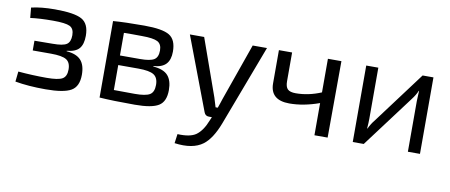

<svg xmlns="http://www.w3.org/2000/svg" viewBox="-63 -747 2822 1204"><g transform="rotate(10 1347.5 -145.0)"><path d="M204 -495Q328 -495 375.5 -468.5Q423 -442 423 -365Q423 -311 400 -284Q377 -257 321 -252V-249Q384 -244 412.5 -213Q441 -182 441 -120Q441 -45 394 -18Q347 9 232 9Q121 9 38 -6L45 -71Q135 -63 226 -63Q300 -63 326.5 -78.5Q353 -94 353 -138Q353 -183 325.5 -200Q298 -217 227 -217H111V-279L227 -280Q292 -280 315.5 -295.5Q339 -311 339 -354Q339 -396 311.5 -409.5Q284 -423 205 -423Q119 -423 60 -415L54 -480Q116 -495 204 -495Z M873 -252V-249Q939 -244 967 -212.5Q995 -181 995 -120Q995 -47 951.5 -20Q908 7 800 7Q658 7 575 1V-486Q648 -492 773 -492Q889 -492 933.5 -465Q978 -438 978 -362Q978 -310 953 -283Q928 -256 873 -252ZM770 -425Q701 -426 655 -425V-281H783Q847 -281 872 -296.5Q897 -312 897 -355Q897 -396 869.5 -410.5Q842 -425 770 -425ZM655 -61 788 -60Q857 -60 883.5 -76Q910 -92 910 -138Q910 -184 882 -202Q854 -220 783 -220H655Z M1555 -487 1361 27Q1322 129 1269 169Q1205 217 1088 201L1096 142Q1175 146 1213 120Q1254 91 1281 21L1290 0H1271Q1248 0 1240 -22L1064 -487H1155L1284 -124Q1295 -91 1302 -65H1316Q1320 -75 1326.5 -95Q1333 -115 1336 -124L1464 -487Z M2029 -487 2027 0H1943V-205Q1843 -169 1753 -169Q1631 -169 1631 -276V-487H1715V-304Q1715 -268 1730 -253.5Q1745 -239 1781 -239Q1862 -239 1943 -273V-487Z M2615 0H2538V-323Q2538 -335 2539.5 -358.5Q2541 -382 2541 -388H2539Q2528 -361 2505 -331L2257 0H2187V-487H2264V-164Q2264 -135 2261 -99H2263Q2279 -132 2298 -155L2546 -487H2615Z"/></g></svg>

Font: Exo 2
Style: Regular
Weight: 400
Designer: Natanael Gama
Version: Version 1.001;PS 001.001;hotconv 1.0.70;makeotf.lib2.5.58329